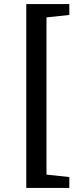

<svg xmlns="http://www.w3.org/2000/svg" viewBox="-20 -758 408 950"><path d="M110 -738H323V-684L210 -672V106L323 118V172H110Z"/></svg>

Font: Caladea
Style: Bold
Weight: 700
Designer: Carolina Giovagnoli and Andres Torresi
Foundry: Carolina Giovagnoli & Andres Torresi
Version: Version 1.001